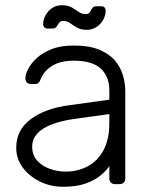

<svg xmlns="http://www.w3.org/2000/svg" viewBox="-20 -704 576 734"><path d="M221 10Q173 10 132.5 -10Q92 -30 67 -63.5Q42 -97 42 -139Q42 -207 97 -248Q152 -289 240 -301L398 -323V-358Q398 -411 365.5 -441.5Q333 -472 262 -472Q210 -472 178 -451.5Q146 -431 134 -398Q129 -383 115 -383H99Q87 -383 82 -389.5Q77 -396 77 -405Q77 -419 87.5 -440Q98 -461 120 -481.5Q142 -502 177 -516Q212 -530 262 -530Q321 -530 359.5 -514Q398 -498 419.5 -472.5Q441 -447 450 -416Q459 -385 459 -355V-22Q459 -12 453 -6Q447 0 437 0H420Q410 0 404 -6Q398 -12 398 -22V-69Q386 -51 364 -33Q342 -15 307.5 -2.5Q273 10 221 10ZM231 -48Q277 -48 315 -68Q353 -88 375.5 -129.5Q398 -171 398 -234V-268L269 -250Q187 -239 145 -212Q103 -185 103 -144Q103 -111 122 -90Q141 -69 170.5 -58.5Q200 -48 231 -48ZM312 -590Q289 -590 274.5 -598.5Q260 -607 248 -615.5Q236 -624 222 -624Q211 -624 206 -617Q201 -610 196.5 -602.5Q192 -595 181 -595H161Q154 -595 149.5 -600Q145 -605 145 -611Q145 -625 150.5 -638Q156 -651 165.5 -661.5Q175 -672 188 -678Q201 -684 216 -684Q240 -684 254.5 -675.5Q269 -667 281 -658.5Q293 -650 307 -650Q319 -650 323.5 -657.5Q328 -665 332.5 -672.5Q337 -680 348 -680H368Q376 -680 380 -675Q384 -670 384 -664Q384 -650 378.5 -636.5Q373 -623 363 -612.5Q353 -602 340 -596Q327 -590 312 -590Z"/></svg>

Font: Rubik Light
Style: Regular
Weight: 300
Designer: Hubert and Fischer
Foundry: Hubert and Fischer
Version: Version 2.300;gftools[0.9.30]